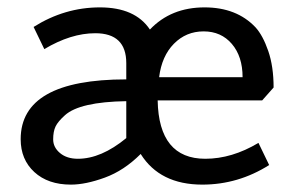

<svg xmlns="http://www.w3.org/2000/svg" viewBox="-20 -488 794 520"><path d="M536 -58Q608 -58 680 -101L709 -41Q625 12 528 12Q413 12 361 -71Q316 -26 264 -7Q212 12 172 12Q110 12 73 -22Q36 -56 36 -111Q36 -273 322 -273V-317Q322 -398 238 -398Q172 -398 100 -355L71 -415Q155 -468 250.5 -468Q346 -468 386 -408Q443 -468 534 -468Q621 -468 672 -414Q692 -392 706.5 -350Q721 -308 721 -251L690 -216H407Q410 -58 536 -58ZM191 -58Q254 -58 322 -114V-214Q196 -212 156 -176Q137 -159 130.5 -145.5Q124 -132 124 -110.5Q124 -89 142.5 -73.5Q161 -58 191 -58ZM411 -279H637Q637 -335 608 -369Q579 -403 531.5 -403Q484 -403 451 -369.5Q418 -336 411 -279Z"/></svg>

Font: Average Sans
Style: Regular
Weight: 400
Designer: Eduardo Rodriguez Tunni
Foundry: Eduardo Rodriguez Tunni
Version: Version 1.001